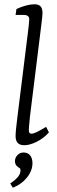

<svg xmlns="http://www.w3.org/2000/svg" viewBox="-20 -673 268 899"><path d="M93 7Q53 7 53 -36Q53 -48 55 -68.5Q57 -89 61 -121L111 -523Q113 -541 115 -557.5Q117 -574 117 -582Q117 -593 110.5 -598Q104 -603 95 -603H53L57 -631Q107 -653 141 -653Q161 -653 170 -643Q179 -633 179 -612Q179 -604 177.5 -591Q176 -578 174 -561L120 -125Q119 -110 117 -92.5Q115 -75 115 -62Q115 -47 127 -47Q137 -47 153 -55Q169 -63 196 -79L209 -53Q184 -25 151.5 -9Q119 7 93 7ZM40 206 28 186Q48 173 62 157.5Q76 142 76 125Q76 118 73.5 115.5Q71 113 66 110Q59 106 54.5 99Q50 92 50 82Q50 65 62 53Q74 41 90 41Q110 41 121 54.5Q132 68 132 91Q132 126 106.5 158Q81 190 40 206Z"/></svg>

Font: Rasa Light
Style: Italic
Weight: 300
Italic angle: -7.10001°
Designer: Anna Giedrys (Yrsa+Rasa design), David Brezina (Yrsa art-direction, Rasa art-direction, design)
Foundry: Rosetta Type Foundry
Version: Version 2.004